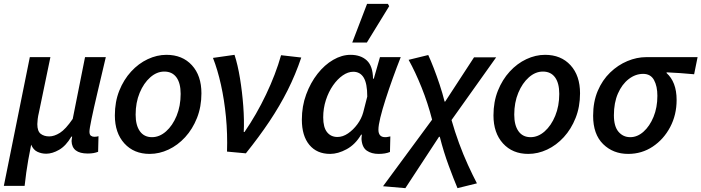

<svg xmlns="http://www.w3.org/2000/svg" viewBox="-34 -788 3646 998"><path d="M-14 178 121 -491H228L168 -202Q164 -186 162 -169.5Q160 -153 160 -143Q160 -106 177.5 -92.5Q195 -79 222 -79Q248 -79 277.5 -97.5Q307 -116 344 -170L408 -491H516Q492 -389 472.5 -306.5Q453 -224 442 -171Q431 -118 431 -104Q431 -88 438.5 -82.5Q446 -77 456 -77Q468 -77 478 -80L476 1Q466 5 453 7.5Q440 10 422 10Q340 10 338 -55Q338 -60 339 -64Q340 -68 341 -78H337Q309 -30 273.5 -9.5Q238 11 206 11Q182 11 160.5 1Q139 -9 128 -36Q119 8 113 42.5Q107 77 102.5 109Q98 141 94 178Z M744 12Q662 12 612.5 -42.5Q563 -97 563 -188Q563 -259 586 -316.5Q609 -374 647.5 -416Q686 -458 734 -480.5Q782 -503 831 -503Q914 -503 963.5 -449Q1013 -395 1013 -303Q1013 -233 990 -175Q967 -117 928.5 -75Q890 -33 842 -10.5Q794 12 744 12ZM756 -75Q795 -75 829 -105Q863 -135 884 -186Q905 -237 905 -300Q905 -356 883 -386Q861 -416 820 -416Q781 -416 747 -386Q713 -356 692 -305.5Q671 -255 671 -192Q671 -137 693 -106Q715 -75 756 -75Z M1146 0Q1149 -92 1140.5 -180.5Q1132 -269 1114.5 -347.5Q1097 -426 1073 -487L1185 -503Q1202 -451 1213.5 -380.5Q1225 -310 1230.5 -236.5Q1236 -163 1233 -102H1237Q1299 -192 1349 -297Q1399 -402 1427 -501L1532 -489Q1502 -400 1461 -318.5Q1420 -237 1366.5 -157Q1313 -77 1244 9Z M1682 12Q1613 12 1574 -35Q1535 -82 1535 -166Q1535 -236 1557.5 -297Q1580 -358 1616.5 -404.5Q1653 -451 1698 -477Q1743 -503 1788 -503Q1841 -503 1872.5 -474Q1904 -445 1905 -379H1909L1941 -491H2049Q2028 -438 2007.5 -381Q1987 -324 1970 -271Q1953 -218 1943 -177Q1933 -136 1933 -114Q1933 -75 1968 -75Q1976 -75 1982.5 -76.5Q1989 -78 1995 -79L1993 2Q1969 12 1934 12Q1897 12 1872.5 -5Q1848 -22 1845 -65Q1845 -69 1845.5 -75Q1846 -81 1847 -88H1843Q1813 -37 1768 -12.5Q1723 12 1682 12ZM1720 -76Q1748 -76 1775 -94.5Q1802 -113 1823.5 -142Q1845 -171 1854 -204L1875 -286Q1875 -354 1856.5 -384.5Q1838 -415 1802 -415Q1775 -415 1747.5 -396Q1720 -377 1697 -344Q1674 -311 1660 -268Q1646 -225 1646 -178Q1646 -126 1666 -101Q1686 -76 1720 -76ZM1797 -567 1874 -768H1982L1989 -756L1873 -567Z M2073 190 1957 180 2212 -166Q2190 -252 2157.5 -333Q2125 -414 2090 -477L2192 -502Q2205 -474 2220.5 -434Q2236 -394 2251 -349Q2266 -304 2277 -260H2280L2430 -490H2545L2313 -164Q2330 -104 2352 -44Q2374 16 2398.5 69.5Q2423 123 2445 165L2344 190Q2325 145 2298.5 73.5Q2272 2 2252 -77H2248Z M2712 12Q2630 12 2580.5 -42.5Q2531 -97 2531 -188Q2531 -259 2554 -316.5Q2577 -374 2615.5 -416Q2654 -458 2702 -480.5Q2750 -503 2799 -503Q2882 -503 2931.5 -449Q2981 -395 2981 -303Q2981 -233 2958 -175Q2935 -117 2896.5 -75Q2858 -33 2810 -10.5Q2762 12 2712 12ZM2724 -75Q2763 -75 2797 -105Q2831 -135 2852 -186Q2873 -237 2873 -300Q2873 -356 2851 -386Q2829 -416 2788 -416Q2749 -416 2715 -386Q2681 -356 2660 -305.5Q2639 -255 2639 -192Q2639 -137 2661 -106Q2683 -75 2724 -75Z M3231 12Q3153 12 3101 -39Q3049 -90 3049 -186Q3049 -259 3073 -315.5Q3097 -372 3137.5 -411Q3178 -450 3227 -470.5Q3276 -491 3325 -491H3592L3574 -402Q3501 -409 3431 -412V-408Q3456 -386 3469.5 -351Q3483 -316 3483 -268Q3483 -191 3449.5 -127.5Q3416 -64 3359 -26Q3302 12 3231 12ZM3242 -75Q3279 -75 3311 -103.5Q3343 -132 3363 -180.5Q3383 -229 3383 -290Q3383 -340 3365.5 -372Q3348 -404 3309 -404Q3269 -404 3234 -377Q3199 -350 3178 -302Q3157 -254 3157 -189Q3157 -131 3181 -103Q3205 -75 3242 -75Z"/></svg>

Font: Source Sans 3 Semibold
Style: Italic
Weight: 600
Italic angle: -11°
Designer: Paul D. Hunt
Foundry: Adobe
Version: Version 3.052;hotconv 1.1.0;makeotfexe 2.6.0